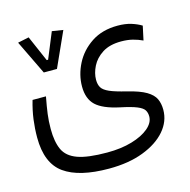

<svg xmlns="http://www.w3.org/2000/svg" viewBox="-92 -524 770 778"><g transform="rotate(-15 293.0 -135.0)"><path d="M272.5 164.1Q147.5 164.1 85.2 119.6Q22.9 75.2 22.9 -32.7Q22.9 -70.3 27.8 -107.7Q32.7 -145 44.4 -185.1H100.6Q92.8 -144 88.9 -114.7Q85 -85.4 85 -52.2Q85 1.5 100.3 34.9Q115.7 68.4 158.2 83.7Q200.7 99.1 282.2 99.1Q340.8 99.1 386.2 85.7Q431.6 72.3 457.8 50Q483.9 27.8 483.9 1.5Q483.9 -13.7 477.1 -24.9Q470.2 -36.1 447.8 -45.4Q425.3 -54.7 378.4 -64.5Q310.1 -79.1 281 -106.4Q252 -133.8 252 -185.5Q252 -233.9 275.6 -280.3Q299.3 -326.7 344.7 -356.7Q390.1 -386.7 454.6 -386.7Q486.3 -386.7 511 -379.2Q535.6 -371.6 553.7 -360.4L541 -301.3Q521.5 -310.5 500 -315.9Q478.5 -321.3 452.1 -321.3Q403.8 -321.3 373.3 -301.8Q342.8 -282.2 328.4 -253.4Q314 -224.6 314 -197.3Q314 -177.2 321.8 -164.3Q329.6 -151.4 352.8 -141.1Q376 -130.9 422.9 -119.6Q474.6 -106.9 501 -91.3Q527.3 -75.7 536.6 -55.9Q545.9 -36.1 545.9 -9.8Q545.9 38.6 512 77.9Q478 117.2 416.7 140.6Q355.5 164.1 272.5 164.1ZM117.2 -280.8 47.9 -424.3 94.7 -434.1 141.6 -326.2H147.5L191.9 -434.1L238.3 -426.8L172.4 -280.8Z"/></g></svg>

Font: CaskaydiaCove NFP Light
Style: Regular
Weight: 300
Designer: Aaron Bell
Foundry: Saja Typeworks
Version: Version 2111.001; VTT 6.35;Nerd Fonts 3.1.1